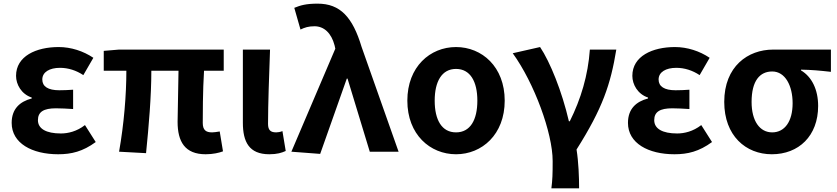

<svg xmlns="http://www.w3.org/2000/svg" viewBox="-20 -832 4590 1053"><path d="M299 14C372 14 434 -1 505 -53L446 -146C401 -111 353 -100 314 -100C233 -100 188 -126 188 -173C188 -219 220 -238 287 -238C317 -238 348 -236 381 -234V-340C355 -338 328 -337 305 -337C243 -337 212 -358 212 -396C212 -437 252 -460 309 -460C354 -460 398 -446 437 -420L492 -515C437 -552 369 -574 302 -574C178 -574 68 -524 68 -416C68 -369 97 -316 154 -297V-292C89 -275 44 -235 44 -158C44 -46 156 14 299 14Z M1108 14C1148 14 1182 6 1203 -2L1185 -111C1167 -108 1153 -106 1143 -106C1110 -106 1092 -118 1092 -158C1092 -191 1092 -337 1099 -444H1207V-560H632L549 -553V-444H673C673 -312 660 -152 633 0L781 8C796 -141 810 -303 810 -444H959C958 -342 954 -204 954 -164C954 -55 994 14 1108 14Z M1457 14C1500 14 1525 6 1547 -4L1529 -113C1517 -108 1504 -106 1495 -106C1465 -106 1450 -117 1450 -153C1450 -258 1456 -423 1461 -560H1312V-159C1312 -54 1346 14 1457 14Z M1736 12 1882 -401H1886L2008 0H2166L1963 -575C1914 -738 1846 -812 1722 -812C1659 -812 1628 -803 1594 -789L1628 -670C1651 -681 1671 -688 1705 -688C1756 -688 1797 -652 1815 -583L1819 -565L1578 0Z M2481 14C2623 14 2748 -94 2748 -280C2748 -466 2623 -574 2481 -574C2339 -574 2214 -466 2214 -280C2214 -94 2339 14 2481 14ZM2481 -106C2403 -106 2364 -174 2364 -280C2364 -385 2403 -454 2481 -454C2559 -454 2598 -385 2598 -280C2598 -174 2559 -106 2481 -106Z M3004 201H3156C3156 138 3153 57 3142 -12C3285 -238 3329 -370 3360 -560H3215C3205 -419 3166 -289 3105 -167H3100C3062 -331 2997 -492 2942 -574L2792 -540C2910 -377 3011 -102 3011 51C3011 124 3010 153 3004 201Z M3679 14C3752 14 3814 -1 3885 -53L3826 -146C3781 -111 3733 -100 3694 -100C3613 -100 3568 -126 3568 -173C3568 -219 3600 -238 3667 -238C3697 -238 3728 -236 3761 -234V-340C3735 -338 3708 -337 3685 -337C3623 -337 3592 -358 3592 -396C3592 -437 3632 -460 3689 -460C3734 -460 3778 -446 3817 -420L3872 -515C3817 -552 3749 -574 3682 -574C3558 -574 3448 -524 3448 -416C3448 -369 3477 -316 3534 -297V-292C3469 -275 3424 -235 3424 -158C3424 -46 3536 14 3679 14Z M4213 14C4360 14 4467 -86 4467 -251C4467 -341 4432 -411 4373 -446V-450C4432 -449 4475 -445 4537 -438V-560H4220C4082 -560 3952 -468 3952 -273C3952 -88 4070 14 4213 14ZM4215 -106C4147 -106 4102 -168 4102 -273C4102 -390 4148 -440 4215 -440C4287 -440 4327 -361 4327 -266C4327 -165 4283 -106 4215 -106Z"/></svg>

Font: Noto Sans Mono CJK SC
Style: Bold
Weight: 700
Designer: Ryoko NISHIZUKA 西塚涼子 (kana, bopomofo & ideographs); Paul D. Hunt (Latin, Greek & Cyrillic); Sandoll Communications 산돌커뮤니
Foundry: Adobe
Version: Version 2.004;hotconv 1.0.118;makeotfexe 2.5.65603